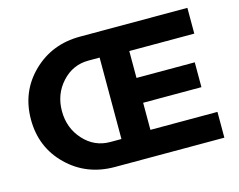

<svg xmlns="http://www.w3.org/2000/svg" viewBox="-97 -845 1236 993"><g transform="rotate(-15 521.0 -349.0)"><path d="M978 -698V-560H630V-416H942V-283H630V-138H989V0H403Q252 0 149.5 -100Q47 -200 47 -349Q47 -498 149.5 -598Q252 -698 403 -698ZM413 -131H473V-567H413Q329 -567 271 -503.5Q213 -440 213 -349.5Q213 -259 271 -195Q329 -131 413 -131Z"/></g></svg>

Font: Montserrat Alternates
Style: Bold
Weight: 700
Version: Version 2.001